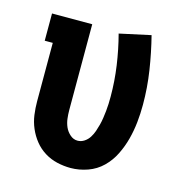

<svg xmlns="http://www.w3.org/2000/svg" viewBox="-88 -628 676 715"><g transform="rotate(15 250.0 -270.0)"><path d="M246 8Q220 8 194 2Q168 -4 145.5 -18Q123 -32 106.5 -52.5Q90 -73 79.5 -97.5Q69 -122 65.5 -148Q62 -174 62 -200V-425H31V-530H186V-200Q186 -183 188 -166.5Q190 -150 196.5 -135Q203 -120 216 -108.5Q229 -97 245 -97Q259 -97 271 -105Q283 -113 290.5 -125Q298 -137 302.5 -150Q307 -163 310.5 -176.5Q314 -190 316 -204Q318 -218 319.5 -231.5Q321 -245 321.5 -259Q322 -273 322 -287Q322 -347 313.5 -406Q305 -465 290 -522L410 -548Q426 -485 436 -420Q446 -355 446 -289Q446 -255 442.5 -221.5Q439 -188 430.5 -155.5Q422 -123 407 -92.5Q392 -62 368 -38.5Q344 -15 311.5 -3.5Q279 8 246 8Z"/></g></svg>

Font: Iosevka Slab Extrabold
Style: Regular
Weight: 800
Monospace: yes
Designer: Belleve Invis
Foundry: Belleve Invis
Version: Version 11.1.1; ttfautohint (v1.8.3)